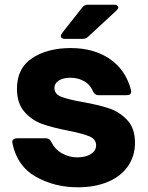

<svg xmlns="http://www.w3.org/2000/svg" viewBox="-20 -783 628 815"><path d="M33 -174 32 -180Q32 -187 37.5 -191.5Q43 -196 51 -196H175Q191 -196 198 -180Q214 -148 244 -131.5Q274 -115 308 -115Q343 -115 365.5 -129Q388 -143 388 -166Q388 -192 360 -204Q332 -216 271 -228Q204 -241 160 -256.5Q116 -272 84 -308Q52 -344 52 -406Q52 -494 117 -536.5Q182 -579 280 -579Q379 -579 446.5 -532.5Q514 -486 536 -401L537 -395Q537 -379 518 -379H398Q382 -379 375 -395Q362 -425 336 -439Q310 -453 279 -453Q248 -453 229.5 -441Q211 -429 211 -410Q211 -384 239.5 -372.5Q268 -361 330 -350Q398 -338 443 -323Q488 -308 520.5 -273Q553 -238 553 -177Q553 -121 523.5 -78Q494 -35 439 -11.5Q384 12 310 12Q212 12 132.5 -32.5Q53 -77 33 -174ZM255 -618Q247 -618 242.5 -621.5Q238 -625 238 -630Q238 -635 243 -642L329 -751Q338 -763 353 -763H464Q472 -763 477 -760Q482 -757 482 -752Q482 -746 474 -738L355 -628Q345 -618 331 -618Z"/></svg>

Font: Open Sauce Two Black
Style: Regular
Weight: 900
Designer: Alfredo Marco Pradil
Foundry: Creative Sauce Fz LLC
Version: Version 1.477